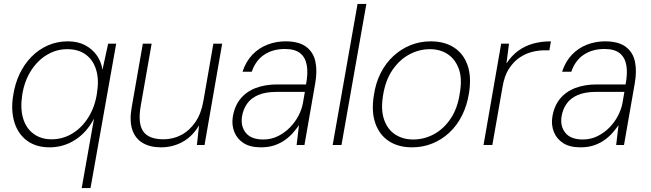

<svg xmlns="http://www.w3.org/2000/svg" viewBox="-20 -740 3322 980"><path d="M397 220 460 -135Q423 -64 363.5 -26Q304 12 233 12Q164 12 118 -22Q72 -56 53.5 -116Q35 -176 47 -251Q56 -312 80 -362.5Q104 -413 141 -450.5Q178 -488 225 -508.5Q272 -529 326 -529Q377 -529 414 -509.5Q451 -490 474 -457.5Q497 -425 503 -384L532 -517H573L442 220ZM243 -29Q301 -29 350 -59Q399 -89 432 -142.5Q465 -196 475 -265Q486 -333 471 -383Q456 -433 418.5 -461Q381 -489 323 -489Q268 -489 219.5 -460Q171 -431 137.5 -378Q104 -325 93 -253Q83 -184 98.5 -134Q114 -84 152 -56.5Q190 -29 243 -29Z M802 12Q747 12 709 -10Q671 -32 655.5 -77Q640 -122 652 -191L709 -517H754L698 -198Q683 -110 711 -69.5Q739 -29 814 -29Q863 -29 905 -51Q947 -73 977 -116.5Q1007 -160 1018 -224L1069 -517H1114L1024 0H985L996 -100Q962 -43 911.5 -15.5Q861 12 802 12Z M1312 12Q1257 12 1223.5 -9.5Q1190 -31 1176 -66.5Q1162 -102 1168 -142Q1177 -199 1207.5 -236Q1238 -273 1286 -291Q1334 -309 1394 -309H1542Q1553 -366 1546 -406.5Q1539 -447 1512 -468.5Q1485 -490 1434 -490Q1373 -490 1329 -461Q1285 -432 1265 -374H1218Q1235 -426 1268 -460.5Q1301 -495 1345 -512Q1389 -529 1437 -529Q1506 -529 1543 -501Q1580 -473 1590 -425Q1600 -377 1589 -315L1534 0H1494L1506 -101Q1495 -85 1478 -65Q1461 -45 1437.5 -27.5Q1414 -10 1383 1Q1352 12 1312 12ZM1324 -28Q1364 -28 1398.5 -45Q1433 -62 1459.5 -89Q1486 -116 1503 -148.5Q1520 -181 1526 -213L1536 -271H1392Q1335 -271 1298 -255Q1261 -239 1241 -210.5Q1221 -182 1215 -144Q1208 -94 1235.5 -61Q1263 -28 1324 -28Z M1678 0 1805 -720H1850L1723 0Z M2083 12Q2013 12 1964.5 -20Q1916 -52 1895.5 -111.5Q1875 -171 1888 -252Q1897 -316 1923 -367Q1949 -418 1988 -454Q2027 -490 2075.5 -509.5Q2124 -529 2178 -529Q2249 -529 2297.5 -497.5Q2346 -466 2366.5 -407Q2387 -348 2374 -266Q2364 -202 2338.5 -151Q2313 -100 2274 -63.5Q2235 -27 2186.5 -7.5Q2138 12 2083 12ZM2089 -28Q2145 -28 2195 -55Q2245 -82 2280.5 -135Q2316 -188 2327 -265Q2340 -340 2321.5 -389.5Q2303 -439 2264.5 -464Q2226 -489 2175 -489Q2119 -489 2069 -462Q2019 -435 1983 -382.5Q1947 -330 1935 -252Q1923 -178 1941 -128Q1959 -78 1998 -53Q2037 -28 2089 -28Z M2448 0 2538 -517H2578L2565 -416Q2592 -457 2626 -481.5Q2660 -506 2701.5 -517.5Q2743 -529 2792 -529L2784 -483H2755Q2727 -483 2694 -474.5Q2661 -466 2630.5 -445Q2600 -424 2577 -388Q2554 -352 2545 -296L2493 0Z M2943 12Q2888 12 2854.5 -9.5Q2821 -31 2807 -66.5Q2793 -102 2799 -142Q2808 -199 2838.5 -236Q2869 -273 2917 -291Q2965 -309 3025 -309H3173Q3184 -366 3177 -406.5Q3170 -447 3143 -468.5Q3116 -490 3065 -490Q3004 -490 2960 -461Q2916 -432 2896 -374H2849Q2866 -426 2899 -460.5Q2932 -495 2976 -512Q3020 -529 3068 -529Q3137 -529 3174 -501Q3211 -473 3221 -425Q3231 -377 3220 -315L3165 0H3125L3137 -101Q3126 -85 3109 -65Q3092 -45 3068.5 -27.5Q3045 -10 3014 1Q2983 12 2943 12ZM2955 -28Q2995 -28 3029.5 -45Q3064 -62 3090.5 -89Q3117 -116 3134 -148.5Q3151 -181 3157 -213L3167 -271H3023Q2966 -271 2929 -255Q2892 -239 2872 -210.5Q2852 -182 2846 -144Q2839 -94 2866.5 -61Q2894 -28 2955 -28Z"/></svg>

Font: DM Sans 11pt ExtraLight
Style: Italic
Weight: 250
Italic angle: -10°
Version: Version 4.004;gftools[0.9.30]